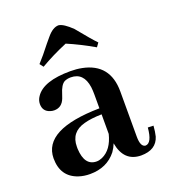

<svg xmlns="http://www.w3.org/2000/svg" viewBox="-121 -721 720 819"><g transform="rotate(-20 239.0 -311.5)"><path d="M379.9 9.8Q449.2 9.8 465.8 -44.9Q470.7 -64.5 472.7 -91.8L447.3 -92.8Q441.4 -24.4 412.1 -23.4Q389.6 -25.4 389.6 -72.3V-277.3Q389.6 -403.3 270.5 -426.8Q246.1 -431.6 218.8 -431.6Q95.7 -431.6 59.6 -377Q48.8 -361.3 48.8 -343.8Q48.8 -310.5 80.1 -300.8Q88.9 -297.9 97.7 -297.9Q132.8 -297.9 146.5 -334Q148.4 -338.9 152.3 -350.6Q164.1 -390.6 182.6 -400.4Q195.3 -406.2 210.9 -406.2Q269.5 -406.2 279.3 -336.9Q281.2 -321.3 281.2 -302.7V-240.2Q25.4 -236.3 24.4 -106.4Q24.4 -22.5 97.7 2Q121.1 9.8 148.4 9.8Q225.6 9.8 268.6 -44.9Q280.3 -61.5 287.1 -79.1Q302.7 8.8 379.9 9.8ZM193.4 -31.2Q138.7 -31.2 134.8 -109.4Q134.8 -114.3 134.8 -119.1Q134.8 -185.5 201.2 -203.1Q232.4 -211.9 281.2 -212.9V-124Q264.6 -57.6 218.8 -37.1Q205.1 -31.2 193.4 -31.2ZM360.4 -488.3 373 -505.9Q352.5 -526.4 296.9 -594.7Q260.7 -629.9 238.3 -632.8Q211.9 -632.8 184.6 -599.6Q178.7 -592.8 165 -576.2Q130.9 -532.2 105.5 -504.9L118.2 -488.3Q172.9 -520.5 240.2 -548.8Q297.9 -524.4 360.4 -488.3Z"/></g></svg>

Font: Abhaya Libre
Style: Bold
Weight: 700
Designer: Pushpananda Ekanayake, Sol Matas, Pathum Egodawatta
Foundry: Mooniak
Version: Version 1.050 ; ttfautohint (v1.6)